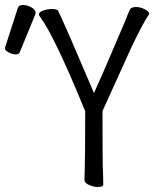

<svg xmlns="http://www.w3.org/2000/svg" viewBox="-130 -737 650 766"><path d="M260 9Q244 9 225.5 1Q207 -7 207 -19Q210 -108 210 -293Q86 -596 29 -671Q25 -677 25 -679Q25 -689 42.5 -695Q60 -701 76 -701Q98 -701 102 -694Q134 -627 245 -366Q275 -431 336 -575Q366 -644 371 -657Q383 -689 388.5 -699Q394 -709 412 -709Q430 -709 447.5 -700Q465 -691 465 -683L464 -679Q441 -646 396 -552L279 -294Q279 -95 280 -74Q282 -25 282 -1Q282 9 260 9ZM-51 -529Q-54 -520 -67.5 -520Q-81 -520 -95.5 -528Q-110 -536 -110 -542.5Q-110 -549 -109 -550L-59 -705Q-56 -717 -38.5 -717Q-21 -717 -4.5 -707.5Q12 -698 12 -685Q12 -682 11 -680Z"/></svg>

Font: LXGW WenKai Mono Lite
Style: Regular
Weight: 400
Monospace: yes
Designer: LXGW / Fontworks Inc.
Foundry: LXGW / Fontworks Inc.
Version: Version 1.520; June 14, 2025